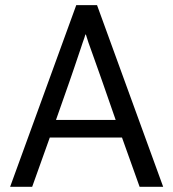

<svg xmlns="http://www.w3.org/2000/svg" viewBox="-20 -720 668 740"><path d="M608.9 0H518.1L450.2 -189.9H171.9L104 0H19L273.9 -700.2H354ZM309.1 -586.9Q306.2 -576.2 298.8 -556.2Q296.4 -549.3 291.5 -534.2Q286.6 -519 283.7 -511.2Q280.8 -502.9 265.6 -457.5Q252.9 -419.4 246.1 -400.9Q240.7 -385.7 195.8 -257.8H425.8Q402.3 -324.2 376 -400.9Q372.1 -411.1 365.5 -430.7Q358.9 -450.2 356 -457.5Q350.6 -471.7 336.9 -511.2Q326.2 -541.5 320.8 -556.2Q315.4 -571.3 311 -586.9Z"/></svg>

Font: Post Grotesk Regular
Style: Regular
Weight: 500
Version: 0.900; ttfautohint (v0.96) -l 8 -r 50 -G 200 -x 14 -w "gGD" 